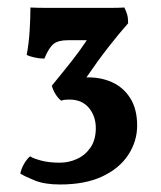

<svg xmlns="http://www.w3.org/2000/svg" viewBox="-20 -779 429 511"><path d="M140 -288Q99 -288 73 -298.5Q47 -309 34 -317Q37 -331 44 -343Q51 -355 60 -363Q69 -357 90 -351.5Q111 -346 139 -346Q163 -346 185 -356Q207 -366 221 -386.5Q235 -407 235 -438Q235 -470 216.5 -492Q198 -514 165 -514Q158 -514 153 -513.5Q148 -513 143 -511Q135 -517 128 -528Q121 -539 118 -551Q150 -590 172 -618Q194 -646 211 -672H161Q135 -672 122.5 -662Q110 -652 98 -623Q86 -623 72 -626Q58 -629 51 -633Q57 -664 59 -699Q61 -734 61 -759Q78 -758 113.5 -758Q149 -758 194 -758Q238 -758 268 -758Q298 -758 311 -759Q316 -749 318.5 -740Q321 -731 321 -717Q297 -690 268.5 -653.5Q240 -617 210 -573Q247 -574 277.5 -560.5Q308 -547 326.5 -518Q345 -489 345 -445Q345 -403 321.5 -367Q298 -331 252.5 -309.5Q207 -288 140 -288Z"/></svg>

Font: Vollkorn
Style: Bold
Weight: 700
Designer: Friedrich Althausen
Foundry: Friedrich Althausen
Version: Version 5.000